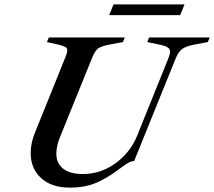

<svg xmlns="http://www.w3.org/2000/svg" viewBox="-20 -844 977 876"><path d="M120 -146Q120 -194 142 -245L278 -582Q287 -603 287 -614Q287 -625 277.5 -630Q268 -635 244 -641L194 -652L203 -673H549L541 -652L481 -641Q441 -633 427.5 -623Q414 -613 401 -582L256 -224Q237 -180 237 -143Q237 -99 268 -74.5Q299 -50 359 -50Q438 -50 505.5 -98Q573 -146 605 -223L749 -580Q756 -599 756 -607Q756 -620 746 -627Q736 -634 715 -639L652 -652L660 -673H937L928 -652L864 -640Q829 -633 812 -621Q795 -609 783 -581L592 -109Q579 -109 565 -101Q551 -93 535 -81Q519 -69 512 -64Q466 -30 416.5 -9Q367 12 298 12Q215 12 167.5 -31.5Q120 -75 120 -146ZM498 -824H822L802 -775H478Z"/></svg>

Font: Ibarra Real Nova
Style: Italic
Weight: 400
Italic angle: -22°
Designer: Jose Maria Ribagorda & Octavio Pardo
Foundry: Octavio Pardo
Version: Version 1.014